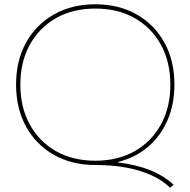

<svg xmlns="http://www.w3.org/2000/svg" viewBox="-20 -760 889 896"><path d="M774 116Q738 81 686 57.5Q634 34 568.5 22Q503 10 424 10Q315 10 231.5 -37.5Q148 -85 101.5 -169.5Q55 -254 55 -365Q55 -477 101.5 -561Q148 -645 231.5 -692.5Q315 -740 424 -740Q535 -740 618 -692.5Q701 -645 747.5 -561Q794 -477 794 -365Q794 -273 761.5 -198.5Q729 -124 670 -74Q611 -24 530 -4V-2Q700 18 790 102ZM425 -10Q530 -10 608.5 -54.5Q687 -99 731 -179Q775 -259 775 -365Q775 -471 731 -551Q687 -631 608.5 -675.5Q530 -720 425 -720Q320 -720 241.5 -675.5Q163 -631 119 -551Q75 -471 75 -365Q75 -259 119 -179Q163 -99 241.5 -54.5Q320 -10 425 -10Z"/></svg>

Font: M PLUS 1 Thin
Style: Regular
Weight: 100
Designer: Coji Morishita
Foundry: UNDERFOREST DESIGN
Version: Version 1.001